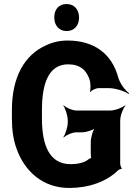

<svg xmlns="http://www.w3.org/2000/svg" viewBox="-20 -922 676 952"><path d="M330 -108C225 -108 188 -202 188 -334V-377C188 -504 219 -603 318 -603C378 -603 411 -573 426 -521C429 -508 430 -477 426 -468L429 -466C434 -475 456 -485 470 -485H520C551 -485 599 -470 618 -456L620 -460C601 -473 574 -509 566 -539C534 -657 445 -721 315 -721C277 -721 241 -713 210 -698C100 -650 39 -538 39 -376V-334C39 -279 46 -230 61 -188C101 -72 193 10 323 10C420 10 507 -21 564 -76C567 -80 578 -85 582 -84L584 -87C581 -89 576 -104 576 -109V-324C576 -348 590 -385 602 -398L600 -400C587 -388 550 -374 526 -374H359C339 -374 307 -388 296 -400L294 -398C304 -385 316 -348 316 -324V-316C316 -292 304 -255 294 -242L296 -240C307 -252 339 -266 359 -266H387C407 -266 444 -277 456 -290L454 -292C441 -280 430 -240 430 -216V-160C430 -154 431 -137 434 -134L436 -137C433 -140 423 -136 420 -133C399 -115 365 -108 330 -108ZM310 -768C347 -768 372 -794 372 -835C372 -876 347 -902 310 -902C273 -902 249 -877 249 -835C249 -795 274 -768 310 -768Z"/></svg>

Font: Asimov
Style: EdgeNar
Weight: 500
Designer: Google
Version: Version 2.000980: 2014